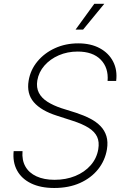

<svg xmlns="http://www.w3.org/2000/svg" viewBox="-20 -963 653 995"><path d="M261.2 11.2Q190.4 11.2 141.1 -12.7Q91.8 -36.6 68.4 -79.8Q44.9 -123 50.8 -179.7H96.7Q92.8 -133.3 111.6 -100.1Q130.4 -66.9 169.2 -49.1Q208 -31.2 262.7 -31.2Q321.8 -31.2 370.1 -51Q418.5 -70.8 450 -106.7Q481.4 -142.6 489.3 -189.9Q495.6 -227.5 483.2 -254.2Q470.7 -280.8 439 -300.8Q407.2 -320.8 355.5 -337.4L275.4 -363.3Q193.4 -389.2 155.3 -433.3Q117.2 -477.5 128.4 -544.9Q137.7 -601.1 174.1 -644.8Q210.4 -688.5 265.1 -713.4Q319.8 -738.3 385.3 -738.3Q450.7 -738.3 497.1 -713.1Q543.5 -688 566.2 -644Q588.9 -600.1 582 -543.5H537.6Q543 -611.8 502 -653.8Q460.9 -695.8 382.3 -695.8Q329.6 -695.8 284.9 -676.5Q240.2 -657.2 210.4 -623.3Q180.7 -589.4 173.3 -545.9Q167.5 -509.3 181.4 -482.2Q195.3 -455.1 225.6 -435.8Q255.9 -416.5 298.3 -402.3L374.5 -378.4Q414.6 -365.2 446.8 -348.6Q479 -332 500.7 -309.6Q522.5 -287.1 531.5 -257.3Q540.5 -227.5 534.2 -189Q524.4 -130.9 488.3 -85.7Q452.1 -40.5 394.3 -14.6Q336.4 11.2 261.2 11.2ZM371.6 -809.6 468.8 -943.4H520.5L410.6 -809.6Z"/></svg>

Font: Inter 17pt ExtraLight
Style: Italic
Weight: 250
Italic angle: -9.3988°
Version: Version 4.001;git-66647c0bb